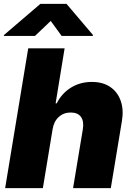

<svg xmlns="http://www.w3.org/2000/svg" viewBox="-34 -979 680 999"><path d="M239.7 -306.6 189 0H-7.3L112.8 -727.5H302.2L255.4 -441.4H261.2Q287.6 -493.7 335.4 -523.2Q383.3 -552.7 443.8 -552.7Q501.5 -552.7 539.8 -526.4Q578.1 -500 594.2 -453.9Q610.4 -407.7 600.1 -347.7L542.5 0H346.2L397 -306.6Q403.8 -347.2 387.5 -370.4Q371.1 -393.6 333.5 -393.6Q297.4 -393.6 271.7 -370.4Q246.1 -347.2 239.7 -306.6ZM286.6 -792 230 -870.1 147.9 -792H-14.2L-13.2 -796.9L176.3 -959H312L449.7 -796.9L448.7 -792Z"/></svg>

Font: Inter Tight Black
Style: Italic
Weight: 900
Italic angle: -9.39999°
Designer: Rasmus Andersson
Foundry: rsms
Version: Version 3.004; ttfautohint (v1.8.4.7-5d5b)